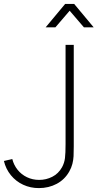

<svg xmlns="http://www.w3.org/2000/svg" viewBox="-20 -950 500 984"><path d="M214 -810 314 -930H360L460 -810H410L337 -895L264 -810ZM179 14Q136 14 98.8 -3.2Q61.5 -20.5 35.8 -52Q10 -83.5 0 -125L43 -135Q50.5 -104.5 70 -80Q89.5 -55.5 118.2 -41.8Q147 -28 181 -28Q216.5 -28 248 -44Q279.5 -60 298 -93Q310 -115.5 313 -140Q316 -164.5 316 -212V-720H358V-212V-200.5Q358 -168.5 357 -149.2Q356 -130 351 -110.2Q346 -90.5 335 -71Q311.5 -29.5 270.5 -7.8Q229.5 14 179 14Z"/></svg>

Font: Hauora
Style: Regular
Weight: 400
Designer: Wayne Shih
Foundry: WCYS
Version: Version 1.001